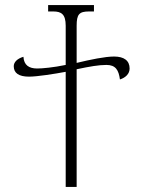

<svg xmlns="http://www.w3.org/2000/svg" viewBox="-20 -734 563 754"><path d="M428 -512C393 -512 335 -500 281 -487V-633C281 -678 291 -689 330 -689H349V-714H169V-689H189C221 -689 238 -678 238 -633V-479C190 -469 146 -465 126 -465C94 -465 74 -478 72 -511C48 -504 34 -490 34 -474C34 -447 54 -433 94 -433C126 -433 196 -444 238 -452V0H281V-462C333 -473 368 -479 398 -479C434 -479 446 -459 451 -422C473 -429 489 -444 489 -465C489 -496 467 -512 428 -512Z"/></svg>

Font: Noto Serif Georgian Condensed ExtraLight
Style: Regular
Weight: 200
Width: 3
Designer: Monotype Design Team, Akaki Razmadze
Foundry: Google LLC
Version: Version 2.003